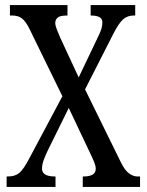

<svg xmlns="http://www.w3.org/2000/svg" viewBox="-20 -734 576 754"><path d="M6 0V-41H11Q40 -41 56.5 -55.5Q73 -70 94 -110L225 -356L96 -620Q82 -649 67 -661Q52 -673 29 -673H19V-714H245V-673H242Q215 -673 206 -664.5Q197 -656 197 -644Q197 -634 203.5 -617.5Q210 -601 217 -585L289 -430L362 -583Q373 -605 377.5 -618.5Q382 -632 382 -646Q382 -661 370 -667Q358 -673 338 -673H336V-714H511V-673H504Q481 -673 464 -658.5Q447 -644 425 -601L314 -383L456 -94Q471 -64 487.5 -52.5Q504 -41 519 -41H530V0H305V-41H308Q356 -41 356 -71Q356 -82 350.5 -96Q345 -110 329 -143L250 -310L170 -148Q160 -128 152.5 -108Q145 -88 145 -72Q145 -41 195 -41H198V0Z"/></svg>

Font: Noto Serif ExtraCondensed
Style: Regular
Weight: 400
Width: 2
Designer: Monotype Design Team
Foundry: Monotype Imaging Inc.
Version: Version 2.015